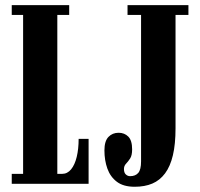

<svg xmlns="http://www.w3.org/2000/svg" viewBox="-20 -720 785 752"><path d="M26 0V-39H70.5V-661.5H26V-700H251V-661.5H204.5V-39H223Q244 -39 258.5 -56.8Q273 -74.5 280.5 -105.5Q288 -136.5 288 -176H327V0ZM507.5 11.5Q463.5 11.5 437.8 -8Q412 -27.5 400.5 -59.8Q389 -92 389 -131Q389 -167.5 404.8 -183.8Q420.5 -200 444.5 -200Q467.5 -200 482.5 -185Q497.5 -170 497.5 -135Q497.5 -111.5 489.8 -99.5Q482 -87.5 473.8 -79Q465.5 -70.5 465.5 -58Q465.5 -43.5 472.8 -36.8Q480 -30 489.5 -30Q510.5 -30 521.5 -42.8Q532.5 -55.5 532.5 -88V-661.5H479.5V-700H718V-661.5H667.5V-217.5Q667.5 -155.5 657.2 -112Q647 -68.5 626.5 -41Q606 -13.5 576.5 -1Q547 11.5 507.5 11.5Z"/></svg>

Font: Imbue Thin 10pt ExtraBold
Style: Regular
Weight: 800
Version: Version 1.102